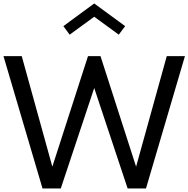

<svg xmlns="http://www.w3.org/2000/svg" viewBox="-29 -1068 1068 1088"><path d="M211.9 0 -9.3 -750H94.2L267.6 -123.5L469.7 -750H540.5L742.2 -123.5L916 -750H1019L798.3 0H694.3L504.9 -569.3L315.4 0ZM330.1 -919.9 504.9 -1048.3 680.2 -919.9 644 -871.6 504.9 -973.1 365.7 -871.6Z"/></svg>

Font: Spartan MB Med
Style: Regular
Weight: 500
Designer: Matt Bailey, Mirko Velimirovic
Foundry: Matt Bailey
Version: Version 1.005